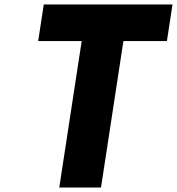

<svg xmlns="http://www.w3.org/2000/svg" viewBox="-20 -845 797 865"><path d="M152 -660H348L247 0H435L536 -660H732L757.2 -825H177.2Z"/></svg>

Font: Sztylet
Style: BdObl
Weight: 700
Foundry: Cannot Into Space Fonts, PlusOne Fonts
Version: Version 0.12